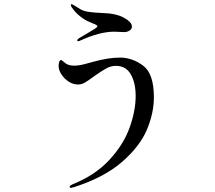

<svg xmlns="http://www.w3.org/2000/svg" viewBox="-20 -848 1040 927"><path d="M353 -653Q353 -659 366 -666L408 -691Q438 -709 438 -709Q450 -717 450 -721Q450 -727 433 -733Q429 -735 409.5 -743Q390 -751 367 -769Q344 -787 327 -812Q322 -819 322 -823Q322 -828 325 -828Q328 -828 338 -822Q355 -811 369 -803Q383 -795 401 -792Q426 -787 492 -784Q504 -784 521.5 -781Q539 -778 551 -774Q574 -767 595.5 -751.5Q617 -736 617 -720Q617 -708 605.5 -700.5Q594 -693 580 -693L555 -694Q546 -695 532 -695Q460 -695 365 -651Q359 -649 358 -649Q353 -649 353 -653ZM323 59Q320 59 318 57.5Q316 56 316 55Q316 51 319 48.5Q322 46 330 42Q440 -2 508.5 -76.5Q577 -151 606 -232.5Q635 -314 635 -384Q635 -448 611.5 -489Q588 -530 540 -530Q516 -530 494.5 -518.5Q473 -507 436 -481Q408 -460 391 -450Q374 -440 357 -440Q333 -440 311.5 -454Q290 -468 276.5 -489Q263 -510 263 -529Q263 -540 266 -549Q269 -558 274 -558Q278 -558 284 -552.5Q290 -547 292 -546Q308 -531 337 -531Q363 -531 394.5 -540Q426 -549 431 -550Q504 -570 560 -570Q618 -570 670.5 -531.5Q723 -493 723 -378Q723 -303 689.5 -222.5Q656 -142 569.5 -66.5Q483 9 336 56Q326 59 323 59Z"/></svg>

Font: Shippori Mincho B1 Medium
Style: Regular
Weight: 500
Designer: FONTDASU
Foundry: FONTDASU / Google Inc. / but / Adobe
Version: Version 3.110; ttfautohint (v1.8.3)